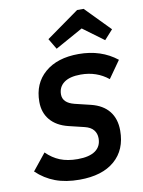

<svg xmlns="http://www.w3.org/2000/svg" viewBox="-98 -966 776 1044"><g transform="rotate(-10 290.0 -443.5)"><path d="M256 12Q180 12 122.5 -9.5Q65 -31 19 -75L93 -167Q127 -133 168 -116.5Q209 -100 265 -100Q329 -100 362.5 -123.5Q396 -147 396 -192Q396 -219 380.5 -238Q365 -257 332 -265L245 -286Q181 -302 147 -342.5Q113 -383 113 -443Q113 -544 181.5 -603Q250 -662 368 -662Q492 -662 579 -593L512 -498Q448 -550 360 -550Q299 -550 267.5 -526.5Q236 -503 236 -462Q236 -415 300 -399L387 -378Q452 -362 485.5 -320Q519 -278 519 -213Q519 -107 450 -47.5Q381 12 256 12ZM256 -711 221 -770 402 -899H438L571 -763L524 -711L409 -796Z"/></g></svg>

Font: Sometype Mono
Style: Bold Italic
Weight: 700
Italic angle: -12°
Monospace: yes
Designer: Ryoichi Tsunekawa
Foundry: Dharma Type
Version: Version 1.000; ttfautohint (v1.8.3)